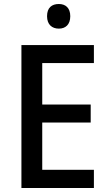

<svg xmlns="http://www.w3.org/2000/svg" viewBox="-20 -939 544 959"><path d="M274 -919C239 -919 215 -901 215 -858C215 -816 240 -796 274 -796C307 -796 331 -816 331 -858C331 -900 307 -919 274 -919ZM449 0V-91H191V-327H433V-417H191V-624H449V-714H87V0Z"/></svg>

Font: Noto Sans Gujarati SemiCondensed Medium
Style: Regular
Weight: 500
Width: 4
Designer: Jelle Bosma - Monotype Design Team, Universal Thirst
Foundry: Monotype Imaging Inc.
Version: Version 2.106